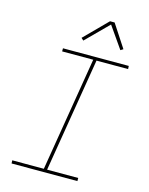

<svg xmlns="http://www.w3.org/2000/svg" viewBox="-139 -1047 877 1133"><g transform="rotate(15 300.0 -480.5)"><path d="M447 0H45L44 -19H237L352 -716H162V-735H564L565 -716H372L257 -19H447ZM266 -810 252 -823 389 -961H417L508 -822L492 -812L400 -944Z"/></g></svg>

Font: Iosevka Thin Extended
Style: Italic
Weight: 100
Width: 7
Italic angle: -9°
Monospace: yes
Designer: Belleve Invis
Foundry: Belleve Invis
Version: Version 32.5.0; ttfautohint (v1.8.4)